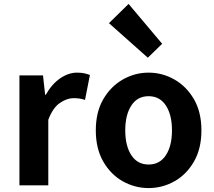

<svg xmlns="http://www.w3.org/2000/svg" viewBox="-20 -944 1090 978"><path d="M79 0V-560H199L210 -461H213Q244 -516 286.5 -545Q329 -574 372 -574Q395 -574 410 -570.5Q425 -567 438 -562L413 -435Q398 -440 384.5 -442Q371 -444 354 -444Q321 -444 285 -419.5Q249 -395 226 -334V0Z M737 14Q667 14 605.5 -20.5Q544 -55 506 -121Q468 -187 468 -280Q468 -373 506 -438.5Q544 -504 605.5 -539Q667 -574 737 -574Q807 -574 868.5 -539Q930 -504 968 -438.5Q1006 -373 1006 -280Q1006 -187 968 -121Q930 -55 868.5 -20.5Q807 14 737 14ZM737 -106Q794 -106 825 -153.5Q856 -201 856 -280Q856 -359 825 -406.5Q794 -454 737 -454Q680 -454 649 -406.5Q618 -359 618 -280Q618 -201 649 -153.5Q680 -106 737 -106ZM733 -650 535 -826 635 -924 806 -721Z"/></svg>

Font: Chiron Sans HK TT
Style: Bold
Weight: 700
Designer: Ryoko NISHIZUKA 西塚涼子 (kana, bopomofo & ideographs); Paul D. Hunt (Latin, Greek & Cyrillic); Sandoll Communications 산돌커뮤니
Foundry: Adobe
Version: Version 2.022;hotconv 1.0.109;makeotfexe 2.5.65596